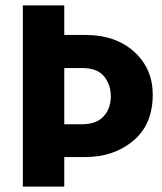

<svg xmlns="http://www.w3.org/2000/svg" viewBox="-20 -694 603 714"><path d="M297 -110H219V0H65V-674H219V-564H297Q410 -564 479 -501.5Q548 -439 548 -342Q548 -231 475.5 -170.5Q403 -110 297 -110ZM285 -441H219V-232H285Q338 -232 365 -261Q392 -290 392 -336Q392 -379 367 -410Q342 -441 285 -441Z"/></svg>

Font: Hind Siliguri
Style: Bold
Weight: 700
Designer: Jyotish Sonowal
Foundry: Indian Type Foundry
Version: Version 1.001;PS 1.0;hotconv 1.0.86;makeotf.lib2.5.63406; tt